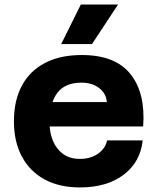

<svg xmlns="http://www.w3.org/2000/svg" viewBox="-20 -809 690 841"><path d="M330 12Q240 12 175.5 -23Q111 -58 76 -123Q41 -188 41 -278Q41 -369 76 -434Q111 -499 177.5 -533.5Q244 -568 338 -568Q485 -568 551.5 -484.5Q618 -401 607 -255H165L166 -362H448Q445 -400 414 -423.5Q383 -447 337 -447Q265 -447 231 -402Q197 -357 197 -271Q197 -228 212 -192Q227 -156 256.5 -134.5Q286 -113 330 -113Q377 -113 409.5 -136Q442 -159 449 -194H605Q595 -99 521.5 -43.5Q448 12 330 12ZM248 -616 334 -789H497L383 -616Z"/></svg>

Font: Azeret Mono
Style: Bold
Weight: 700
Designer: Martin Vácha
Foundry: Displaay
Version: Version 1.002